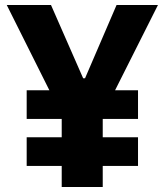

<svg xmlns="http://www.w3.org/2000/svg" viewBox="-20 -750 660 770"><path d="M533.5 -84.5V-199.5H392V-273H533.5V-388H441.5L613.5 -730H447.5L321 -436H313.5L184.5 -730H7L178 -388H87V-273H227.5V-199.5H87V-84.5H227.5V0H392V-84.5Z"/></svg>

Font: Monaspace Argon ExtraBold
Style: Bold
Weight: 800
Designer: Riley Cran & the Lettermatic Team
Foundry: Lettermatic
Version: Version 1.000 (Monaspace Argon)